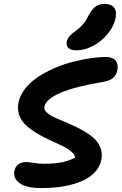

<svg xmlns="http://www.w3.org/2000/svg" viewBox="-20 -979 625 987"><path d="M373 -720.2Q344.7 -720.2 332 -732.2Q319.3 -744.1 323.2 -765.1Q326.7 -780.3 336.9 -792.2Q347.2 -804.2 368.2 -819.8Q394 -838.4 408.4 -856.2Q422.9 -874 438 -903.8Q454.6 -934.6 473.1 -946.8Q491.7 -959 518.1 -959Q552.2 -959 566.7 -939.9Q581.1 -920.9 574.2 -886.2Q565.4 -843.3 533.2 -804.4Q501 -765.6 457.5 -742.9Q414.1 -720.2 373 -720.2ZM189.9 -12.2Q116.2 -12.2 81.3 -37.1Q46.4 -62 54.2 -101.1Q58.1 -121.6 73.7 -133.8Q89.4 -146 115.2 -146Q126.5 -146 152.3 -141.6Q178.2 -137.2 206.1 -137.2Q261.2 -137.2 298.1 -144.8Q335 -152.3 366.2 -168.9Q364.3 -185.1 345.5 -200.7Q326.7 -216.3 298.6 -230Q270.5 -243.7 237.1 -258.5Q203.6 -273.4 172.1 -292.2Q140.6 -311 116 -332.8Q91.3 -354.5 79.6 -385.3Q67.9 -416 75.2 -452.1Q83 -490.2 109.9 -524.2Q136.7 -558.1 175 -583.3Q213.4 -608.4 259 -628.4Q304.7 -648.4 352.3 -660.6Q399.9 -672.9 443.4 -679.4Q486.8 -686 522 -686Q561 -686 575.2 -666.7Q589.4 -647.5 583 -616.2Q579.1 -594.7 561.8 -579.3Q544.4 -564 516.1 -559.1Q223.6 -511.2 208 -429.2Q205.1 -414.6 221.2 -400.1Q237.3 -385.7 265.4 -373Q293.5 -360.4 327.6 -346.2Q361.8 -332 395.3 -314.2Q428.7 -296.4 455.1 -275.1Q481.4 -253.9 494.6 -223.6Q507.8 -193.4 501 -158.2Q486.3 -86.9 403.8 -49.6Q321.3 -12.2 189.9 -12.2Z"/></svg>

Font: Shantell Sans Irregular
Style: Italic
Weight: 600
Italic angle: -11.31°
Designer: Stephen Nixon, Anya Danilova, Shantell Martin
Foundry: Arrow Type
Version: Version 1.006;[9816181b4]